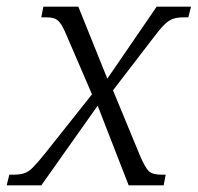

<svg xmlns="http://www.w3.org/2000/svg" viewBox="-53 -556 593 576"><path d="M-33 0 -25 -32H-12Q6 -32 19 -36Q32 -40 45.5 -53.5Q59 -67 80 -93L223 -273L151 -440Q140 -467 131.5 -481Q123 -495 113 -499.5Q103 -504 85 -504H71L77 -536H182L269 -320L417 -536H520L512 -504H499Q479 -504 466 -499.5Q453 -495 439.5 -481.5Q426 -468 405 -440L286 -285L367 -89Q382 -54 393 -43Q404 -32 431 -32H444L438 0H333L240 -239L71 0Z"/></svg>

Font: Noto Serif Light
Style: Italic
Weight: 300
Italic angle: -12°
Designer: Monotype Design Team
Foundry: Monotype Imaging Inc.
Version: Version 2.013